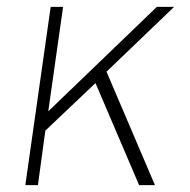

<svg xmlns="http://www.w3.org/2000/svg" viewBox="-20 -537 551 557"><path d="M53.5 0 127 -517H163L120 -214L435 -517H485L289 -329L429.5 0H383.5L257 -296L111.5 -158L90 0Z"/></svg>

Font: Public Sans Thin
Style: Italic
Weight: 100
Italic angle: -8°
Designer: The Public Sans project authors (U.S. Web Design System). Libre Franklin designed by Pablo Impallari and Rodrigo Fuenzal
Version: Version 2.000